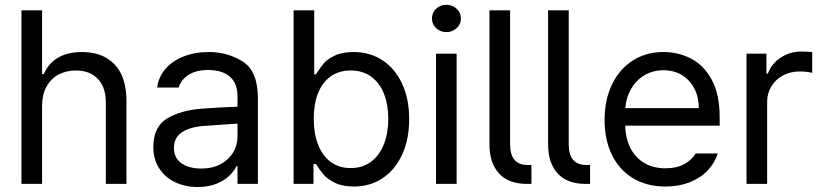

<svg xmlns="http://www.w3.org/2000/svg" viewBox="-20 -749 3343 782"><path d="M151.4 0H67.4V-707H151.4V-447.3H158.2Q198.2 -537.1 314.5 -537.1Q398.4 -537.1 446.8 -486.6Q495.1 -436 495.1 -336.9V0H411.1V-331.1Q411.1 -393.1 378.7 -427.5Q346.2 -461.9 289.1 -461.9Q249 -461.9 218 -445.1Q187 -428.2 169.2 -395.8Q151.4 -363.3 151.4 -318.4Z M803.7 -306.6Q836.9 -309.1 878.2 -311.3Q919.4 -313.5 947.3 -314.5V-357.4Q947.3 -408.7 916.7 -436.3Q886.2 -463.9 827.1 -463.9Q778.8 -463.9 748 -444.1Q717.3 -424.3 708 -392.6H620.1Q625.5 -435.1 653.3 -467.8Q681.2 -500.5 727.3 -518.8Q773.4 -537.1 831.1 -537.1Q907.2 -537.1 968.8 -498.3Q1030.3 -459.5 1030.3 -349.6V0H947.3V-72.3H943.4Q933.6 -51.8 913.3 -32.5Q893.1 -13.2 860.6 -0.2Q828.1 12.7 785.2 12.7Q734.4 12.7 693.4 -6.8Q652.3 -26.4 628.4 -63.2Q604.5 -100.1 604.5 -150.4Q604.5 -232.9 660.9 -266.6Q717.3 -300.3 803.7 -306.6ZM799.8 -62.5Q845.2 -62.5 878.7 -80.6Q912.1 -98.6 929.7 -128.4Q947.3 -158.2 947.3 -192.4V-245.6L813.5 -236.3Q753.9 -232.4 721.2 -210.4Q688.5 -188.5 688.5 -146.5Q688.5 -106 719 -84.2Q749.5 -62.5 799.8 -62.5Z M1175.8 -707H1259.8V-446.3H1266.6Q1285.6 -475.1 1298.6 -491Q1311.5 -506.8 1342.3 -522Q1373 -537.1 1419.9 -537.1Q1486.3 -537.1 1537.6 -503.7Q1588.9 -470.2 1617.7 -408.2Q1646.5 -346.2 1646.5 -263.7Q1646.5 -181.2 1617.7 -118.9Q1588.9 -56.6 1537.8 -22.9Q1486.8 10.7 1420.9 10.7Q1374.5 10.7 1343.8 -4.6Q1313 -20 1298.1 -37.6Q1283.2 -55.2 1266.6 -81.1H1256.8V0H1175.8ZM1408.2 -64.5Q1457 -64.5 1491.7 -90.6Q1526.4 -116.7 1543.9 -162.4Q1561.5 -208 1561.5 -265.6Q1561.5 -321.8 1544.2 -366.2Q1526.9 -410.6 1492.4 -436.3Q1458 -461.9 1408.2 -461.9Q1360.4 -461.9 1326.4 -437.5Q1292.5 -413.1 1275.1 -368.9Q1257.8 -324.7 1257.8 -265.6Q1257.8 -205.6 1275.4 -160.2Q1293 -114.7 1326.9 -89.6Q1360.8 -64.5 1408.2 -64.5Z M1755.9 -530.3H1839.8V0H1755.9ZM1739.3 -673.8Q1739.3 -697.3 1756.3 -713.4Q1773.4 -729.5 1797.9 -729.5Q1822.3 -729.5 1839.8 -713.4Q1857.4 -697.3 1857.4 -673.8Q1857.4 -650.4 1839.8 -634.3Q1822.3 -618.2 1797.9 -618.2Q1773.4 -618.2 1756.3 -634.3Q1739.3 -650.4 1739.3 -673.8Z M2128.9 -77.1H2144.5V0H2127Q2051.3 0 2012.5 -42.5Q1973.6 -85 1973.6 -161.1V-707H2057.6V-161.1Q2057.6 -77.1 2128.9 -77.1Z M2367.7 -77.1H2383.3V0H2365.7Q2290 0 2251.2 -42.5Q2212.4 -85 2212.4 -161.1V-707H2296.4V-161.1Q2296.4 -77.1 2367.7 -77.1Z M2442.4 -260.7Q2442.4 -341.8 2472.4 -404.5Q2502.4 -467.3 2556.9 -502.2Q2611.3 -537.1 2682.6 -537.1Q2742.7 -537.1 2794.4 -510.5Q2846.2 -483.9 2878.7 -424.6Q2911.1 -365.2 2911.1 -272.5V-237.3H2526.4Q2528.3 -182.1 2549.3 -143.1Q2570.3 -104 2606.7 -83.7Q2643.1 -63.5 2690.4 -63.5Q2735.4 -63.5 2766.4 -80.3Q2797.4 -97.2 2813.5 -124H2903.3Q2890.6 -84 2861.1 -53.5Q2831.5 -22.9 2787.8 -6.1Q2744.1 10.7 2690.4 10.7Q2614.7 10.7 2558.6 -22.9Q2502.4 -56.6 2472.4 -118.2Q2442.4 -179.7 2442.4 -260.7ZM2826.2 -308.6Q2826.2 -353 2808.3 -387.9Q2790.5 -422.9 2757.8 -442.9Q2725.1 -462.9 2682.6 -462.9Q2638.2 -462.9 2603.8 -441.9Q2569.3 -420.9 2549.6 -385.5Q2529.8 -350.1 2526.9 -308.6Z M3020.5 -530.3H3101.6V-449.2H3107.4Q3122.1 -489.7 3159.7 -514.4Q3197.3 -539.1 3244.1 -539.1Q3268.6 -539.1 3288.1 -537.1V-452.1Q3282.7 -454.1 3267.3 -456.1Q3252 -458 3237.3 -458Q3199.7 -458 3169.4 -441.9Q3139.2 -425.8 3121.8 -397.5Q3104.5 -369.1 3104.5 -334V0H3020.5Z"/></svg>

Font: Pretendard GOV
Style: Regular
Weight: 400
Designer: Base glyphs from Inter by Rasmus Andersson; Hangeul glyphs from Noto Sans CJK(Source Han Sans) by Jang Soo-young and Kan
Foundry: Kil Hyung-jin
Version: Version 1.309